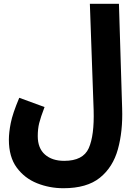

<svg xmlns="http://www.w3.org/2000/svg" viewBox="-20 -767 724 1017"><path d="M27 -27Q27 64 68.5 120.5Q110 177 176 203.5Q242 230 316 230Q440 230 509 174.5Q578 119 604.5 23.5Q631 -72 627 -192L610 -747H456L476 -184Q480 -49 450 18Q420 85 320 85Q256 85 218 51.5Q180 18 180 -46Q180 -84 187.5 -114.5Q195 -145 216 -200L82 -249Q47 -166 37 -115.5Q27 -65 27 -27Z"/></svg>

Font: Noto Sans Arabic Condensed Extra
Style: Regular
Weight: 800
Width: 3
Designer: Nadine Chahine - Monotype Design Team
Foundry: Monotype Imaging Inc.
Version: Version 1.902